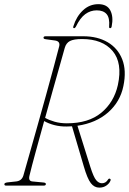

<svg xmlns="http://www.w3.org/2000/svg" viewBox="-20 -870 605 900"><path d="M497.5 -22.5Q493 -10.5 479 -0.5Q465 9.5 445.5 9.5Q422 9.5 405.8 -11.5Q389.5 -32.5 373 -89.5L317.5 -278Q305 -277 293 -277Q262.5 -276.5 235.2 -283.5Q208 -290.5 187 -302.5Q165.5 -225 146.8 -156.5Q128 -88 118.5 -48Q111.5 -21.5 131.5 -19.5L184 -14.5Q195 -13.5 195 -7.5Q195 0 185 0H8.5Q0 0 0.5 -7Q0.5 -13 14.5 -15L56 -19.5Q82 -22.5 89.5 -47Q100 -84.5 117.5 -145.5Q135 -206.5 155.2 -278.8Q175.5 -351 195.5 -423Q215.5 -495 231.8 -555.8Q248 -616.5 257.5 -653Q263 -676 239 -680L195 -686Q187.5 -687 185.8 -689Q184 -691 184 -694Q184.5 -700 194 -700H370.5Q437 -700 484.8 -672Q532.5 -644 553 -591.8Q573.5 -539.5 558.5 -467Q543.5 -393 487 -343.2Q430.5 -293.5 343 -280.5L403.5 -87.5Q418.5 -40 430.8 -25.5Q443 -11 458 -11Q476 -11 486.5 -28.5Q490.5 -34.5 495.5 -32Q501 -29 497.5 -22.5ZM283.5 -645.5Q274.5 -612.5 259.5 -560Q244.5 -507.5 226.8 -444.5Q209 -381.5 191.5 -317.5Q210 -307 236 -299.5Q262 -292 293.5 -292Q395 -292 454.8 -341.5Q514.5 -391 532.5 -471.5Q555 -575 507.8 -631Q460.5 -687 364.5 -687Q326 -687 308 -677.8Q290 -668.5 283.5 -645.5ZM433.5 -821.5Q404 -821.5 379.8 -803.8Q355.5 -786 336 -745.5Q332 -738 327.5 -738Q321 -738 324 -747Q338 -792.5 368.8 -821.5Q399.5 -850.5 441 -850.5Q482 -850.5 497.2 -821Q512.5 -791.5 503.5 -746Q502 -738 496.5 -738Q490.5 -738 491.5 -745.5Q495 -786 479.8 -803.8Q464.5 -821.5 433.5 -821.5Z"/></svg>

Font: Fraunces 144pt Soft Thin
Style: Italic
Weight: 100
Italic angle: -16°
Version: Version 1.000;[0bf87f6ff]